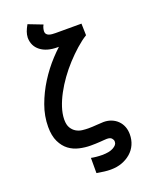

<svg xmlns="http://www.w3.org/2000/svg" viewBox="-185 -914 884 1187"><g transform="rotate(-20 257.5 -320.5)"><path d="M333 190Q329 190 324 190Q311 190 289 187.5Q267 185 239 180V80Q252 83 272 85Q292 87 311 87Q334 87 352.5 83.5Q371 80 384.5 72.5Q398 65 405 56.5Q412 48 412 38Q412 36 412 35Q412 34 412 33Q412 24 403 13.5Q394 3 371 3Q364 3 352.5 4Q341 5 326.5 6Q312 7 296 7.5Q280 8 264 8Q228 8 190.5 -0.5Q153 -9 123.5 -31Q94 -53 75 -92Q56 -131 56 -190Q56 -261 81.5 -331Q107 -401 147 -464.5Q187 -528 237 -582Q263 -610 288 -633H283Q281 -633 279 -633Q209 -633 168 -664.5Q127 -696 126 -751Q127 -772 133.5 -790Q140 -808 153 -831L246 -795Q240 -786 237 -774Q234 -762 234 -753Q234 -743 239.5 -736Q245 -729 254.5 -725.5Q264 -722 275.5 -721Q287 -720 298 -720H468L470 -643Q436 -622 400 -590Q364 -558 330 -521Q296 -484 266.5 -443Q237 -402 214.5 -360Q192 -318 179 -278Q166 -238 165 -202Q165 -199 165 -197Q165 -164 177 -144Q189 -124 207.5 -113Q226 -102 247.5 -99.5Q269 -97 287 -97Q314 -97 343 -99.5Q372 -102 388 -102Q416 -102 439.5 -92.5Q463 -83 480 -66Q497 -49 506 -26Q515 -3 515 25Q515 61 501.5 91.5Q488 122 462.5 144Q437 166 404 178Q371 190 333 190Z"/></g></svg>

Font: Rising Sun SemiBold
Style: Regular
Weight: 600
Designer: Matt McInerney, Pablo Impallari, Rodrigo Fuenzalida (Raleway font), Stephen Hutchings (Greek), Cristiano Sobral (main ch
Foundry: The Rising Sun Project Authors
Version: Version 4.327; ttfautohint (v1.8.4.7-5d5b-dirty)